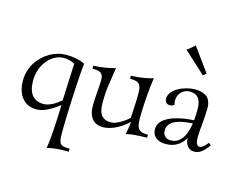

<svg xmlns="http://www.w3.org/2000/svg" viewBox="-131 -956 1765 1423"><g transform="rotate(15 751.5 -244.0)"><path d="M439 -408.2Q436 -383.3 432.9 -342.5Q429.7 -301.8 426.8 -252.9Q423.8 -204.1 421.4 -150.9Q418.9 -97.7 417 -47.9Q415 2 414.1 44.2Q413.1 86.4 413.1 113.8Q413.1 143.1 414.1 164.6Q415 186 421.4 200Q427.7 213.9 441.7 220.5Q455.6 227.1 481 227.1H498V251H481.9Q463.9 251 447.5 251.2Q431.2 251.5 413.6 252.9Q396 254.4 376.2 257.3Q356.4 260.3 332 266.1Q335.4 252.4 338.4 226.6Q341.3 200.7 344 168.5Q346.7 136.2 348.9 101.1Q351.1 65.9 352.5 33.2Q354 0.5 355 -26.9Q356 -54.2 356 -69.8Q325.7 -45.9 300.8 -30.5Q275.9 -15.1 255.1 -6.1Q234.4 2.9 216.6 6.3Q198.7 9.8 182.1 9.8Q147.5 9.8 119.9 -3.2Q92.3 -16.1 73 -39.8Q53.7 -63.5 43.5 -96.7Q33.2 -129.9 33.2 -169.9Q33.2 -209.5 43.7 -244.6Q54.2 -279.8 72.8 -309.6Q91.3 -339.4 116.5 -363.3Q141.6 -387.2 170.7 -403.8Q199.7 -420.4 231.4 -429.2Q263.2 -438 294.9 -438Q335.9 -438 372.3 -430.9Q408.7 -423.8 439 -408.2ZM368.2 -390.1Q357.4 -395 347.9 -399.2Q338.4 -403.3 328.4 -405.8Q318.4 -408.2 307.4 -409.7Q296.4 -411.1 283.2 -411.1Q248 -411.1 216.1 -393.8Q184.1 -376.5 159.7 -346.7Q135.3 -316.9 120.6 -276.9Q106 -236.8 106 -190.9Q106 -116.7 136.7 -79.3Q167.5 -42 225.1 -42Q242.7 -42 261.2 -48.1Q279.8 -54.2 297.1 -63.7Q314.5 -73.2 329.6 -84.5Q344.7 -95.7 356 -106Z M508.8 -412.1Q552.7 -413.6 595.2 -420.4Q637.7 -427.2 675.8 -438Q665.5 -373 655.8 -306.2Q646 -239.3 646 -168.9Q646 -141.6 649.7 -118.2Q653.3 -94.7 663.8 -77.4Q674.3 -60.1 693.4 -50Q712.4 -40 743.2 -40Q759.8 -40 778.3 -46.9Q796.9 -53.7 814.9 -64.2Q833 -74.7 849.1 -86.9Q865.2 -99.1 877 -109.9Q879.9 -155.3 882.3 -201.2Q884.8 -247.1 884.8 -295.9Q884.8 -318.8 882.6 -336.2Q880.4 -353.5 872.1 -365.2Q863.8 -377 847.9 -383.1Q832 -389.2 804.2 -389.2H796.9V-412.1Q849.1 -414.6 889.6 -420.9Q930.2 -427.2 966.8 -438Q964.4 -426.8 961.7 -406.7Q959 -386.7 956.3 -360.8Q953.6 -335 951.2 -305.2Q948.7 -275.4 946.8 -244.4Q944.8 -213.4 943.8 -183.1Q942.9 -152.8 942.9 -126Q942.9 -103.5 945.1 -84.5Q947.3 -65.4 955.3 -51.8Q963.4 -38.1 979 -30.5Q994.6 -22.9 1022 -22.9H1032.2V0Q1003.4 1 980.5 2Q957.5 2.9 938.5 4.4Q919.4 5.9 903.3 8.5Q887.2 11.2 872.1 16.1Q874 5.4 876.5 -7.6Q878.9 -20.5 880.9 -33.7Q882.8 -46.9 884.5 -59.3Q886.2 -71.8 887.2 -82Q830.6 -31.7 782.5 -11Q734.4 9.8 694.8 9.8Q668.9 9.8 648.2 1.7Q627.4 -6.3 612.8 -23.2Q598.1 -40 590.1 -65.7Q582 -91.3 582 -127Q582 -150.9 583.7 -178Q585.4 -205.1 587.4 -231.7Q589.4 -258.3 591.1 -282.7Q592.8 -307.1 592.8 -326.2Q592.8 -359.9 576.4 -374.5Q560.1 -389.2 518.1 -389.2H508.8Z M1071.8 -76.2Q1071.8 -105 1086.7 -126Q1101.6 -147 1125.2 -162.1Q1148.9 -177.2 1178.2 -187Q1207.5 -196.8 1236.8 -202.6Q1266.1 -208.5 1292.2 -211.2Q1318.4 -213.9 1335 -214.8Q1337.4 -236.8 1338.1 -257.3Q1338.9 -277.8 1338.9 -295.9Q1338.9 -318.8 1335.4 -339.8Q1332 -360.8 1322.3 -377Q1312.5 -393.1 1295.2 -402.6Q1277.8 -412.1 1250 -412.1Q1230.5 -412.1 1213.9 -404.8Q1197.3 -397.5 1185.3 -385Q1173.3 -372.6 1166.7 -355.7Q1160.2 -338.9 1160.2 -319.8Q1160.2 -312.5 1161.4 -304.9Q1162.6 -297.4 1165 -289.1Q1159.7 -282.7 1150.1 -279.3Q1140.6 -275.9 1130.9 -275.9Q1123.5 -275.9 1116.7 -278.1Q1109.9 -280.3 1104.5 -285.2Q1099.1 -290 1095.9 -297.9Q1092.8 -305.7 1092.8 -316.9Q1092.8 -344.2 1111.6 -366.7Q1130.4 -389.2 1158.9 -405Q1187.5 -420.9 1221.2 -429.4Q1254.9 -438 1285.2 -438Q1342.8 -438 1375.2 -411.6Q1407.7 -385.3 1407.7 -324.2Q1407.7 -297.9 1405.5 -266.4Q1403.3 -234.9 1400.4 -204.1Q1397.5 -173.3 1395.3 -145.8Q1393.1 -118.2 1393.1 -100.1Q1393.1 -69.3 1400.6 -52.2Q1408.2 -35.2 1423.8 -35.2Q1433.1 -35.2 1442.4 -40.8Q1451.7 -46.4 1460 -54Q1468.3 -61.5 1474.6 -69.6Q1481 -77.6 1484.9 -82L1502.9 -66.9Q1485.8 -43 1471.2 -28.1Q1456.5 -13.2 1443.4 -4.6Q1430.2 3.9 1418 6.8Q1405.8 9.8 1394 9.8Q1376 9.8 1362.8 2.7Q1349.6 -4.4 1341.1 -16.1Q1332.5 -27.8 1327.9 -43Q1323.2 -58.1 1322.8 -74.2Q1313 -58.1 1299.8 -43Q1286.6 -27.8 1269 -16.1Q1251.5 -4.4 1229 2.7Q1206.5 9.8 1178.7 9.8Q1145.5 9.8 1124.5 1.2Q1103.5 -7.3 1091.8 -20.3Q1080.1 -33.2 1075.9 -48.3Q1071.8 -63.5 1071.8 -76.2ZM1204.1 -25.9Q1235.4 -25.9 1257.6 -39.8Q1279.8 -53.7 1294.7 -76.7Q1309.6 -99.6 1318.6 -129.2Q1327.6 -158.7 1332 -189.9Q1315.4 -188.5 1294.9 -186.5Q1274.4 -184.6 1253.7 -180.4Q1232.9 -176.3 1213.1 -169.2Q1193.4 -162.1 1178 -150.9Q1162.6 -139.6 1153.3 -123.8Q1144 -107.9 1144 -85.9Q1144 -67.4 1150.1 -55.9Q1156.2 -44.4 1165.5 -37.6Q1174.8 -30.8 1185.1 -28.3Q1195.3 -25.9 1204.1 -25.9ZM1311.5 -553.2 1145.5 -705.1Q1162.1 -717.3 1176.5 -729.2Q1190.9 -741.2 1203.6 -753.9L1335.4 -571.8Z"/></g></svg>

Font: Simonetta
Style: Regular
Weight: 400
Version: Version 1.004